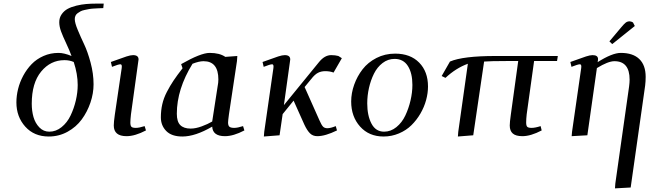

<svg xmlns="http://www.w3.org/2000/svg" viewBox="-20 -749 3615 1063"><path d="M70.8 -182.1Q70.8 -218.8 80.1 -256.3Q89.4 -293.9 108.6 -329.8Q127.9 -365.7 155 -393.8Q182.1 -421.9 220.7 -439Q259.3 -456.1 304.2 -456.1Q334.5 -456.1 376 -439Q365.2 -469.2 346.7 -508.5Q328.1 -547.9 318.1 -575Q308.1 -602.1 308.1 -626Q308.1 -650.9 321.3 -669.9Q334.5 -689 354.7 -700Q375 -710.9 403.3 -717.8Q431.6 -724.6 457.5 -726.8Q483.4 -729 512.2 -729H554.2L551.8 -704.1Q535.2 -703.6 525.9 -703.1Q516.6 -702.6 499.8 -701.7Q482.9 -700.7 472.7 -698.7Q462.4 -696.8 448.5 -693.8Q434.6 -690.9 426.3 -686.5Q418 -682.1 409.7 -676Q401.4 -669.9 397.7 -661.6Q394 -653.3 394 -643.1Q394 -622.6 410.4 -583.3Q426.8 -543.9 446 -503.4Q465.3 -462.9 481.7 -401.9Q498 -340.8 498 -282.2Q498 -231.9 480.7 -180.9Q463.4 -129.9 432.6 -87.9Q401.9 -45.9 354 -19.5Q306.2 6.8 250 6.8Q168.9 6.8 119.9 -47.9Q70.8 -102.5 70.8 -182.1ZM155.8 -174.8Q155.8 -134.8 165.5 -100.8Q175.3 -66.9 198 -43.5Q220.7 -20 252.9 -20Q290 -20 321 -45.2Q352.1 -70.3 370.8 -109.6Q389.6 -148.9 399.9 -193.1Q410.2 -237.3 410.2 -278.8Q410.2 -338.9 388.2 -405.8Q365.2 -416 336.9 -416Q259.8 -416 207.8 -352.8Q155.8 -289.6 155.8 -174.8Z M593.8 -405.8Q657.7 -429.2 680.4 -436.5Q703.1 -443.8 716.8 -443.8Q747.1 -443.8 747.1 -419.9Q747.1 -418.9 744.6 -401.9L705.1 -116.2Q701.7 -85.9 701.7 -70.8Q701.7 -52.7 707.8 -46.9Q713.9 -41 731.9 -41Q750.5 -41 780.8 -50.8L788.1 -26.9Q727.5 4.9 680.7 4.9Q609.9 4.9 609.9 -54.2Q609.9 -72.8 615.7 -113.8L653.8 -372.1Q656.7 -393.1 647 -393.1Q635.7 -393.1 600.1 -378.9Z M870.6 -99.1Q870.6 -137.2 878.4 -171.6Q886.2 -206.1 903.8 -240Q921.4 -273.9 940.7 -302.7Q960 -331.5 990.7 -371.1L982.9 -394Q1091.8 -456.1 1140.6 -456.1Q1195.8 -456.1 1227.5 -434.1L1293.9 -439L1292 -411.1L1247.6 -116.2Q1242.7 -79.6 1242.7 -70.8Q1242.7 -53.2 1250.5 -47.1Q1258.3 -41 1276.9 -41Q1295.4 -41 1325.7 -50.8L1333 -26.9Q1272.5 4.9 1225.6 4.9Q1157.7 4.9 1154.8 -47.9Q1061 6.8 989.7 6.8Q930.2 6.8 900.4 -23.7Q870.6 -54.2 870.6 -99.1ZM959 -119.1Q959 -75.2 978.3 -56.2Q997.6 -37.1 1035.6 -37.1Q1063.5 -37.1 1097.2 -49.6Q1130.9 -62 1154.8 -76.2L1184.6 -269Q1189 -291 1189 -309.1Q1189 -410.2 1106.9 -410.2Q1082 -410.2 1045.9 -396Q959 -255.4 959 -119.1Z M1433.6 -405.8Q1497.6 -429.2 1520.3 -436.5Q1543 -443.8 1556.6 -443.8Q1586.9 -443.8 1586.9 -419.9Q1586.9 -418.9 1584.5 -401.9L1551.8 -167L1746.6 -405.8Q1777.8 -443.8 1813.5 -443.8Q1835.9 -443.8 1853.5 -439L1872.6 -426.8L1826.7 -347.2Q1807.1 -355 1780.8 -355Q1758.3 -355 1740.5 -345.9Q1722.7 -336.9 1702.6 -311L1666.5 -267.1L1748.5 -83Q1759.8 -57.1 1768.3 -48.1Q1776.9 -39.1 1792.5 -39.1Q1810.5 -39.1 1838.9 -50.8L1845.7 -26.9Q1780.8 4.9 1736.8 4.9Q1711.9 4.9 1696 -11Q1680.2 -26.9 1665.5 -58.1L1605.5 -191.9L1544.9 -117.2L1527.8 0L1440.9 6.8L1442.9 -19L1493.7 -372.1Q1496.6 -393.1 1486.8 -393.1Q1475.6 -393.1 1439.9 -378.9Z M1924.3 -187Q1924.3 -233.4 1940.9 -280Q1957.5 -326.7 1987.3 -365.2Q2017.1 -403.8 2064.2 -428Q2111.3 -452.1 2167.5 -452.1Q2252 -452.1 2300.8 -402.3Q2349.6 -352.5 2349.6 -270Q2349.6 -233.4 2339.1 -194.8Q2328.6 -156.2 2307.6 -120.1Q2286.6 -84 2257.8 -55.7Q2229 -27.3 2188.7 -10.3Q2148.4 6.8 2103.5 6.8Q2022.9 6.8 1973.6 -48.3Q1924.3 -103.5 1924.3 -187ZM2013.2 -176.8Q2013.2 -109.4 2036.6 -64.7Q2060.1 -20 2106.4 -20Q2143.6 -20 2174.6 -45.2Q2205.6 -70.3 2224.1 -109.6Q2242.7 -148.9 2252.9 -193.1Q2263.2 -237.3 2263.2 -278.8Q2263.2 -344.2 2238.3 -383.5Q2213.4 -422.9 2164.6 -422.9Q2127.9 -422.9 2098.1 -400.1Q2068.4 -377.4 2050.3 -340.8Q2032.2 -304.2 2022.7 -261.7Q2013.2 -219.2 2013.2 -176.8Z M2425.3 -328.1 2471.2 -408.2Q2542.5 -439 2724.1 -439H3068.4L3064 -411.1H2937L2896 -116.2Q2893.1 -90.3 2893.1 -70.8Q2893.1 -52.7 2899.2 -46.9Q2905.3 -41 2923.3 -41Q2942.9 -41 2973.1 -50.8L2979 -26.9Q2918.5 4.9 2872.1 4.9Q2835.9 4.9 2819.1 -9.8Q2802.2 -24.4 2802.2 -54.2Q2802.2 -72.3 2808.1 -113.8L2849.1 -411.1H2781.2Q2697.3 -411.1 2660.2 -408.2L2600.1 0L2515.1 6.8L2517.1 -19L2570.3 -396Q2504.4 -372.1 2446.3 -317.9Z M3137.7 -405.8Q3201.7 -429.2 3224.4 -436.5Q3247.1 -443.8 3260.7 -443.8Q3291 -443.8 3291 -421.9Q3291 -416 3290 -411.1L3288.6 -404.8Q3369.6 -456.1 3417 -456.1Q3484.4 -456.1 3519.5 -422.1Q3554.7 -388.2 3554.7 -323.2Q3554.7 -298.8 3551.8 -274.9L3471.7 289.1L3384.8 293.9L3386.7 267.1L3462.9 -270Q3465.8 -291.5 3465.8 -308.1Q3465.8 -410.2 3381.8 -410.2Q3346.7 -410.2 3284.7 -372.1L3231.9 0L3145 4.9L3147 -19L3197.8 -372.1Q3200.7 -393.1 3190.9 -393.1Q3179.7 -393.1 3144 -378.9ZM3354 -520 3418.9 -597.2Q3435.1 -616.7 3444.3 -623.8Q3453.6 -630.9 3465.8 -630.9Q3470.2 -630.9 3474.9 -629.2Q3479.5 -627.4 3482.4 -626L3484.9 -624L3494.6 -605L3369.6 -504.9Z"/></svg>

Font: Dehuti
Style: Bold-Italic
Weight: 700
Version: Version 1.2